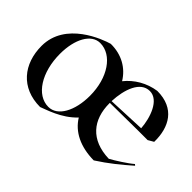

<svg xmlns="http://www.w3.org/2000/svg" viewBox="-80 -740 1010 1010"><g transform="rotate(45 425.0 -235.0)"><path d="M258 14C286 2 378 -23 441 -91C481 -25 556 12 656 13C723 -30 774 -72 830 -121L823 -127C797 -104 734 -64 706 -49C568 -53 502 -136 502 -258V-261L714 -263H781L812 -281C814 -391 765 -482 634 -482C566 -472 507 -437 467 -387C430 -448 366 -485 286 -484C240 -471 36 -398 36 -219C36 -86 115 14 258 14ZM288 -17C200 -17 134 -121 134 -258C134 -368 178 -448 244 -448C333 -448 402 -347 402 -213C402 -102 357 -17 288 -17ZM502 -274C506 -365 537 -454 607 -454C675 -454 708 -356 713 -283Z"/></g></svg>

Font: Mazius Display
Style: Regular
Weight: 400
Designer: Alberto Casagrande & Collletttivo
Foundry: Collletttivo
Version: Version 2.000;Glyphs 3.2 (3217)